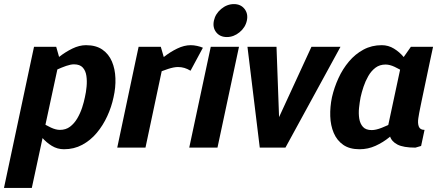

<svg xmlns="http://www.w3.org/2000/svg" viewBox="-67 -732 2193 952"><path d="M228.7 -440 90.7 200H-47.3L86.7 -430ZM228.7 -440 86.7 -430 101.7 -500H211.7ZM123.7 -336.7 113.7 -340Q113.7 -340 128.3 -357Q143 -374 168.2 -399Q193.3 -424 225 -449Q256.7 -474 291.5 -491Q326.3 -508 359.3 -508L299.7 -413Q283.7 -413 261 -405.2Q238.3 -397.3 214.3 -386.3Q190.3 -375.3 170 -363.8Q149.7 -352.3 136.7 -344.5Q123.7 -336.7 123.7 -336.7ZM86.7 -163.3Q86.7 -163.3 101.2 -151.8Q115.7 -140.3 138.2 -125.7Q160.7 -111 185.3 -99.5Q210 -88 230 -88L250.3 8Q217.3 8 189.7 -9Q162 -26 140.7 -51Q119.3 -76 105 -101Q90.7 -126 83 -143Q75.3 -160 75.3 -160ZM230 -88Q259.3 -88 280.3 -103.8Q301.3 -119.7 316.2 -145Q331 -170.3 340.2 -198.3Q349.3 -226.3 354 -250Q359.7 -274.3 362.3 -302.5Q365 -330.7 361.3 -356Q357.7 -381.3 343.3 -397.2Q329 -413 299.7 -413L359.3 -508Q409 -508 440.7 -486Q472.3 -464 488 -427Q503.7 -390 505.3 -344Q507 -298 496 -250Q486 -202 464.8 -156Q443.7 -110 412.7 -73Q381.7 -36 340.8 -14Q300 8 250.3 8Z M814.7 -399.7 878 -508ZM605.3 -430 747.7 -440 654.3 0H514.3ZM877.7 -381.3Q862.3 -390.7 847.3 -395.2Q832.3 -399.7 814.7 -399.7L878 -508Q894 -508 910.5 -504.3Q927 -500.7 939 -495.3ZM747.7 -440 605.3 -430 620.3 -500H730.3ZM643 -336.7 633.3 -340Q633.3 -340 648 -357Q662.7 -374 687.8 -399Q713 -424 744.7 -449Q776.3 -474 811.2 -491Q846 -508 879 -508L815.7 -399.7Q795.7 -399.7 766.5 -390.2Q737.3 -380.7 709.2 -368.2Q681 -355.7 662 -346.2Q643 -336.7 643 -336.7Z M871.3 0 978 -500H1118L1011.3 0ZM1058 -548.3Q1023.7 -548.3 1005 -572Q986.3 -595.7 993.7 -630Q1001 -663.7 1029.8 -687.7Q1058.7 -711.7 1093 -711.7Q1126.7 -711.7 1145.5 -687.7Q1164.3 -663.7 1157 -630Q1149.7 -595.7 1120.7 -572Q1091.7 -548.3 1058 -548.3Z M1304 -500 1316.7 -151.3 1477.3 -500H1621.3L1348.3 0H1221L1160 -500Z M1992.7 0Q1933.7 0 1904.2 -15Q1874.7 -30 1866.5 -57Q1858.3 -84 1862.8 -119.5Q1867.3 -155 1876.3 -196L1887.7 -250H2027.3L2016.3 -196Q2011 -171 2007.2 -145.8Q2003.3 -120.7 2009.7 -104.3Q2016 -88 2038 -88L2021 -8.3ZM1928.3 -440 2065.3 -430 1998 -110 1851.3 -80ZM1928.3 -440 1970.3 -500H2080.3L2065.3 -430ZM1951.7 -163.3 1961.7 -160Q1961.7 -160 1949.8 -143Q1938 -126 1915.8 -101Q1893.7 -76 1863 -51Q1832.3 -26 1795 -9Q1757.7 8 1715.7 8L1776.3 -87Q1796.7 -87 1826 -98.5Q1855.3 -110 1884.2 -125.2Q1913 -140.3 1932.3 -151.8Q1951.7 -163.3 1951.7 -163.3ZM1988.3 -336.7Q1988.3 -336.7 1973.8 -348.2Q1959.3 -359.7 1936.8 -374.3Q1914.3 -389 1889.8 -400.5Q1865.3 -412 1845 -412L1825.7 -508Q1858.7 -508 1886.3 -491Q1914 -474 1934.8 -449Q1955.7 -424 1970.3 -399Q1985 -374 1992.3 -357Q1999.7 -340 1999.7 -340ZM1845 -412Q1815.7 -412 1794.7 -396.2Q1773.7 -380.3 1759.2 -355Q1744.7 -329.7 1735.5 -302Q1726.3 -274.3 1721 -250Q1716.3 -225.7 1713.3 -197.5Q1710.3 -169.3 1714.3 -144Q1718.3 -118.7 1732.7 -102.8Q1747 -87 1776.3 -87L1715.7 8Q1666 8 1634.7 -14Q1603.3 -36 1587.7 -73Q1572 -110 1570.5 -156Q1569 -202 1579 -250Q1590 -298 1611 -344Q1632 -390 1663.2 -427Q1694.3 -464 1735.2 -486Q1776 -508 1825.7 -508Z"/></svg>

Font: Epunda Sans Light
Style: Italic
Weight: 300
Italic angle: -12.0243°
Designer: Simon Atzbach
Foundry: typofactur
Version: Version 2.204